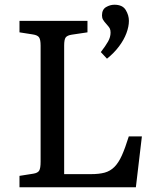

<svg xmlns="http://www.w3.org/2000/svg" viewBox="-20 -788 617 808"><path d="M62 0V-47.9L120.1 -57.1Q139.2 -60.1 145 -70.1Q150.9 -80.1 150.9 -107.9V-596.2Q150.9 -621.1 144.5 -630.6Q138.2 -640.1 118.2 -643.1L62 -651.9V-700.2H348.1V-651.9L282.2 -642.1Q263.2 -639.2 256.6 -630.6Q250 -622.1 250 -596.2V-55.2H362.8Q397 -55.2 420.4 -61.5Q443.8 -67.9 461.4 -85.4Q479 -103 492.9 -134Q506.8 -165 522 -213.9H577.1L551.8 0ZM430.2 -541 404.3 -568.8Q424.3 -594.7 434.8 -613.3Q445.3 -631.8 445.3 -650.9Q445.3 -662.1 441.9 -668.5Q438.5 -674.8 429.2 -685.1Q418 -697.3 413.6 -705.1Q409.2 -712.9 409.2 -723.1Q409.2 -748 426.3 -758.1Q443.4 -768.1 461.4 -768.1Q495.6 -768.1 509 -746.1Q522.5 -724.1 522.5 -700.2Q522.5 -676.3 512 -648.2Q501.5 -620.1 480.7 -592.5Q460 -564.9 430.2 -541Z"/></svg>

Font: Literata
Style: Regular
Weight: 400
Designer: Latin by Veronika Burian and Jose Scaglione. Greek by Irene Vlachou. Cyrillic by Vera Evstafieva.
Foundry: TypeTogether
Version: Version 3.002